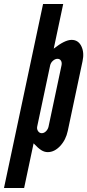

<svg xmlns="http://www.w3.org/2000/svg" viewBox="-20 -755 438 963"><path d="M0 188H101L148.5 -36Q171 -12 186.8 -2Q202.5 8 219.5 8Q253 8 281.8 -22.8Q310.5 -53.5 320 -99L394 -448Q403.5 -491.5 388 -523.2Q372.5 -555 339 -555Q305 -555 249.5 -511L297 -735H196ZM189.5 -87Q178 -87 171 -97.2Q164 -107.5 166.5 -120L231.5 -427Q234.5 -440.5 245.5 -450.2Q256.5 -460 268.5 -460Q280 -460 285.8 -450.5Q291.5 -441 288.5 -427L223.5 -120Q220.5 -106.5 210.8 -96.8Q201 -87 189.5 -87Z"/></svg>

Font: League Gothic
Style: Italic
Weight: 400
Designer: The League of Moveable Type
Version: Version 1.600; ttfautohint (v1.8.3)